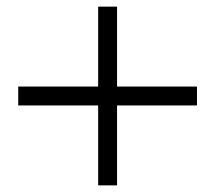

<svg xmlns="http://www.w3.org/2000/svg" viewBox="-20 -653 648 579"><path d="M333 -392H574V-335H333V-94H276V-335H35V-392H276V-633H333Z"/></svg>

Font: Shippori Mincho Medium
Style: Regular
Weight: 500
Designer: FONTDASU
Foundry: FONTDASU / Google Inc. / but / Adobe
Version: Version 3.110; ttfautohint (v1.8.3)